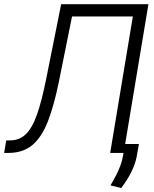

<svg xmlns="http://www.w3.org/2000/svg" viewBox="-53 -748 751 939"><path d="M-32.7 0 -22.5 -61.5H-2.9Q42 -61.5 73.2 -91.6Q104.5 -121.6 127.9 -188Q151.4 -254.4 172.9 -362.3L246.1 -727.5H672.9L551.8 0H485.8L596.7 -667.5H299.3L234.9 -348.1Q211.4 -232.4 181.4 -155Q151.4 -77.6 105.5 -38.8Q59.6 0 -13.2 0ZM626.5 -43.9 616.7 11.2Q611.8 39.6 601.1 66.7Q590.3 93.8 575 119.6Q559.6 145.5 540 171.4L487.3 158.7Q502.4 133.3 514.9 109.1Q527.3 85 536.1 61Q544.9 37.1 548.8 12.7L558.6 -43.9Z"/></svg>

Font: Inter Tight Light
Style: Italic
Weight: 300
Italic angle: -9.39999°
Designer: Rasmus Andersson
Foundry: rsms
Version: Version 3.004